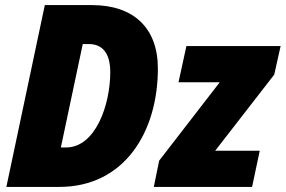

<svg xmlns="http://www.w3.org/2000/svg" viewBox="-20 -734 1122 754"><path d="M5 0H213C468 0 600 -215 600 -465C600 -624 505 -714 341 -714H156ZM219 -155 305 -561H329C383 -561 413 -524 413 -451C413 -320 354 -155 240 -155ZM584 0H970L1000 -142H825L1057 -441L1082 -553H712L681 -411H843L605 -103Z"/></svg>

Font: Noto Sans UI SemiCondensed Black
Style: Italic
Weight: 900
Width: 4
Italic angle: -372°
Designer: Monotype Design Team
Foundry: Monotype Imaging Inc.
Version: Version 1.901